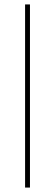

<svg xmlns="http://www.w3.org/2000/svg" viewBox="-20 -710 248 865"><path d="M115 -690V135H93V-690Z"/></svg>

Font: Libre Caslon Display
Style: Regular
Weight: 400
Designer: Pablo Impallari, Rodrigo Fuenzalida
Foundry: Pablo Impallari, Rodrigo Fuenzalida
Version: Version 1.002; ttfautohint (v1.5)